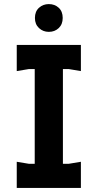

<svg xmlns="http://www.w3.org/2000/svg" viewBox="-20 -920 478 940"><path d="M150 0V-700H288V0ZM62 0V-128L122 -118H316L376 -128V0ZM62 -572V-700H376V-572L316 -582H122ZM219 -764Q191 -764 171 -782.5Q151 -801 151 -832Q151 -864 171 -882Q191 -900 219 -900Q248 -900 267.5 -882Q287 -864 287 -832Q287 -801 267.5 -782.5Q248 -764 219 -764Z"/></svg>

Font: AR One Sans
Style: Bold
Weight: 700
Designer: Niteesh Yadav
Foundry: Niteesh Yadav
Version: Version 1.001;gftools[0.9.33]